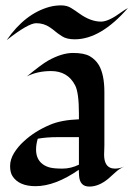

<svg xmlns="http://www.w3.org/2000/svg" viewBox="-20 -686 497 715"><path d="M368.7 -144.5 367.7 -110.4Q367.7 -72.3 389.2 -62Q397.5 -58.1 408.2 -58.1Q425.3 -58.1 443.4 -65.9Q424.8 -58.1 411.1 -45.4Q397.5 -32.7 383.3 -20.5Q348.1 8.8 312.5 8.8Q276.9 8.8 274.4 -32.2Q273.4 -43 273.4 -53.7Q185.5 7.3 112.3 7.3Q50.3 7.3 26.4 -30.3Q17.6 -43.9 17.6 -67.9Q17.6 -91.8 32.2 -116Q46.9 -140.1 69.3 -160.2Q109.4 -197.3 166 -221.2Q208 -239.3 273.9 -241.7V-263.2Q273.9 -340.8 259.8 -368.2Q245.6 -395.5 223.1 -408.4Q200.7 -421.4 170.4 -421.4Q119.1 -421.4 80.1 -401.4Q133.8 -445.8 158.7 -460Q210 -488.8 251.7 -488.8Q293.5 -488.8 314.5 -476.6Q335.4 -464.4 347.7 -444.3Q368.7 -409.2 368.7 -343.3ZM273.9 -72.8V-175.3H194.8Q152.3 -175.3 120.6 -169.4Q114.3 -148.4 114.3 -129.4Q114.3 -110.4 120.8 -96.7Q127.4 -83 139.2 -74.5Q150.9 -65.9 166.5 -62Q182.1 -58.1 212.9 -58.1Q243.7 -58.1 273.9 -72.8ZM456.5 -656.2Q355 -539.6 258.3 -539.6Q228.5 -539.6 211.2 -550.8Q193.8 -562 185.1 -569.6Q176.3 -577.1 166 -584Q143.6 -599.6 114.7 -599.6Q85.4 -599.6 4.9 -536.6Q73.2 -635.7 165 -660.6Q186 -666 207.5 -666Q229 -666 244.4 -656.5Q259.8 -647 275.4 -635.7Q317.4 -605.5 356.4 -605.5Q384.3 -605.5 432.6 -641.1Q444.8 -649.9 456.5 -656.2Z"/></svg>

Font: Fondamento
Style: Regular
Weight: 400
Version: Version 1.000